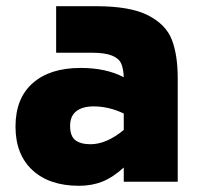

<svg xmlns="http://www.w3.org/2000/svg" viewBox="-20 -586 658 619"><path d="M553 -333V0H379V-46Q344 -14 310 -0.5Q276 13 235 13Q139 13 84.5 -37.5Q30 -88 30 -178Q30 -269 85.5 -318Q141 -367 240 -367Q322 -367 379 -337Q378 -365 370.5 -381.5Q363 -398 340.5 -407Q318 -416 275 -416H161V-566H290Q400 -566 457.5 -536.5Q515 -507 534 -458Q553 -409 553 -333ZM379 -167V-220Q331 -243 282 -243Q246 -243 226 -227.5Q206 -212 206 -180Q206 -147 223 -134Q240 -121 272 -121Q323 -121 379 -167Z"/></svg>

Font: Biryani Heavy
Style: Regular
Weight: 900
Designer: Dan Reynolds and Mathieu Réguer
Foundry: Dan Reynolds and Mathieu Réguer
Version: Version 1.003; ttfautohint (v1.1) -l 5 -r 5 -G 72 -x 0 -D la